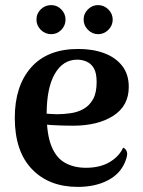

<svg xmlns="http://www.w3.org/2000/svg" viewBox="-20 -719 561 753"><path d="M285 14Q172 14 105 -56Q38 -126 38 -257Q38 -382 102 -454.5Q166 -527 287 -527Q344 -527 388.5 -510.5Q433 -494 459 -461Q485 -428 485 -378Q485 -304 424.5 -265Q364 -226 266 -226Q225 -226 182 -228.5Q139 -231 91 -243L94 -281Q117 -278 143.5 -275Q170 -272 203 -271Q229 -271 257 -275Q285 -279 308 -292Q331 -305 345 -330Q359 -355 359 -397Q359 -433 348 -451.5Q337 -470 319.5 -477.5Q302 -485 283 -485Q227 -485 195 -429.5Q163 -374 163 -272Q163 -193 181.5 -146.5Q200 -100 235 -80.5Q270 -61 317 -61Q372 -61 409.5 -83Q447 -105 463 -140Q473 -136 477.5 -124Q482 -112 471 -85Q452 -37 402.5 -11.5Q353 14 285 14ZM181 -585Q157 -585 140 -602Q123 -619 123 -642Q123 -666 140 -682.5Q157 -699 181 -699Q204 -699 220.5 -682Q237 -665 237 -642Q237 -619 220.5 -602Q204 -585 181 -585ZM365 -585Q342 -585 325 -602Q308 -619 308 -642Q308 -666 325 -682.5Q342 -699 364 -699Q388 -699 405 -682Q422 -665 422 -642Q422 -619 405 -602Q388 -585 365 -585Z"/></svg>

Font: Arima SemiBold
Style: Regular
Weight: 600
Designer: Joana Correia and Natanael Gama
Foundry: NDISCOVER
Version: Version 1.101;gftools[0.9.23]